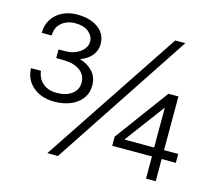

<svg xmlns="http://www.w3.org/2000/svg" viewBox="-104 -860 1116 994"><g transform="rotate(15 454.0 -363.5)"><path d="M39.5 -590.5Q39.5 -632.5 59.5 -663.8Q79.5 -695 114.2 -712.2Q149 -729.5 193 -729.5Q239.5 -729.5 274.5 -715.5Q309.5 -701.5 329.2 -675.5Q349 -649.5 349 -613Q349 -579 328 -552.2Q307 -525.5 266 -510Q310 -497 336.2 -467.8Q362.5 -438.5 362.5 -394.5Q362.5 -353.5 340 -323.8Q317.5 -294 278.8 -278.2Q240 -262.5 190.5 -263Q121 -264 77.8 -301.8Q34.5 -339.5 33 -399.5H86Q92 -356.5 121 -333.2Q150 -310 192.5 -310Q244 -310 274.8 -333.2Q305.5 -356.5 305.5 -394Q305.5 -434.5 273.5 -458.5Q241.5 -482.5 186.5 -483L145.5 -483.5V-529.5L185 -530.5Q215 -530.5 239.5 -541.8Q264 -553 278.5 -571.2Q293 -589.5 293 -611.5Q293 -640 267.2 -661.8Q241.5 -683.5 193 -683.5Q168.5 -683.5 145.5 -673.5Q122.5 -663.5 107.5 -643Q92.5 -622.5 92.5 -590.5ZM771 -731 285 4 228.5 3.5 717 -731ZM754.5 -455.5H808V-167.5H884V-120H808V-1H756V-120H543V-169ZM595.5 -167.5H755V-381.5Z"/></g></svg>

Font: Public Sans Light
Style: Regular
Weight: 300
Designer: The Public Sans Project Authors: Dan O. Williams and USWDS (Libre Franklin designed by Pablo Impallari and Rodrigo Fuenz
Version: Version 1.007